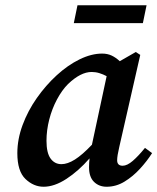

<svg xmlns="http://www.w3.org/2000/svg" viewBox="-20 -697 599 731"><path d="M157 -161Q157 -115 172.5 -93.5Q188 -72 214 -72Q237 -72 265 -89.5Q293 -107 330 -146L386 -407Q373 -414 358.5 -418.5Q344 -423 329 -423Q287 -423 239 -377Q216 -354 197 -318.5Q178 -283 167.5 -242Q157 -201 157 -161ZM386 14Q357 14 338 -4.5Q319 -23 319 -60Q319 -69 319.5 -77.5Q320 -86 321 -94Q279 -46 233 -16Q187 14 146 14Q108 14 77 -15.5Q46 -45 46 -114Q46 -167 66 -221Q86 -275 120 -323.5Q154 -372 196 -410.5Q238 -449 283 -471Q328 -493 369 -493Q389 -493 405 -485.5Q421 -478 436 -464L497 -499L514 -488L434 -137Q426 -103 426 -87Q426 -66 447 -66Q464 -66 485.5 -84.5Q507 -103 532 -134L559 -114Q540 -84 513 -54.5Q486 -25 454 -5.5Q422 14 386 14ZM261 -609 275 -677H538L524 -609Z"/></svg>

Font: Source Serif Pro SemiBold
Style: Italic
Weight: 600
Italic angle: -12°
Designer: Frank Grießhammer
Foundry: Adobe Systems Incorporated
Version: Version 3.001;hotconv 1.0.111;makeotfexe 2.5.65597